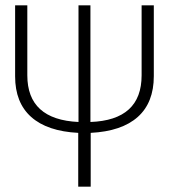

<svg xmlns="http://www.w3.org/2000/svg" viewBox="-20 -704 637 724"><path d="M560 -684V-417Q560 -317 499.5 -263Q439 -209 322 -203V0H275V-203Q158 -209 97.5 -263Q37 -317 37 -416V-684H83V-420Q83 -253 276 -244V-684H321V-244Q514 -251 514 -420V-684Z"/></svg>

Font: Fira Sans Condensed ExtraLight
Style: Regular
Weight: 275
Width: 3
Designer: Carrois Corporate & Edenspiekermann AG
Foundry: Carrois Corporate GbR & Edenspiekermann AG
Version: Version 4.203